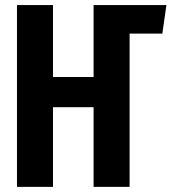

<svg xmlns="http://www.w3.org/2000/svg" viewBox="-20 -729 669 749"><path d="M345.1 0V-310.8H186.7V0H46.2V-709.2H186.7V-428.7H345.1V-709.2H629.2L613.3 -597.9H485.6V0Z"/></svg>

Font: Fira Code SemiBold
Style: Regular
Weight: 600
Designer: Carrois Corporate, Edenspiekermann AG, Nikita Prokopov
Foundry: Carrois Corporate, Edenspiekermann AG, Nikita Prokopov
Version: Version 6.002